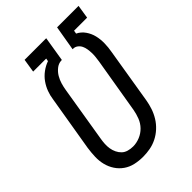

<svg xmlns="http://www.w3.org/2000/svg" viewBox="-218 -832 936 936"><g transform="rotate(-45 250.5 -363.5)"><path d="M204 8Q175 8 148.5 2Q122 -4 100.5 -19Q79 -34 64.5 -56Q50 -78 43.5 -104Q37 -130 38 -158Q39 -186 43 -214L91 -501Q94 -524 102.5 -547Q111 -570 125.5 -590.5Q140 -611 161 -626.5Q182 -642 205 -650L208 -665H118L129 -735H278L257 -606H252Q233 -605 217 -592Q201 -579 191 -562Q181 -545 175.5 -526.5Q170 -508 167 -489L120 -203Q117 -186 116 -169.5Q115 -153 117.5 -137Q120 -121 127 -106.5Q134 -92 145 -81.5Q156 -71 172 -66.5Q188 -62 205 -62Q228 -62 251.5 -71.5Q275 -81 292.5 -99Q310 -117 319 -140.5Q328 -164 332 -187L380 -473Q382 -487 383.5 -500.5Q385 -514 384.5 -527.5Q384 -541 382 -554Q380 -567 374.5 -578.5Q369 -590 358.5 -598Q348 -606 335 -606H331L353 -735H501L490 -665H400L397 -648Q420 -637 435 -615.5Q450 -594 456 -569Q462 -544 461.5 -516.5Q461 -489 456 -462L409 -176Q405 -152 397 -128Q389 -104 375.5 -82Q362 -60 342.5 -42Q323 -24 300 -12.5Q277 -1 252.5 3.5Q228 8 204 8Z"/></g></svg>

Font: Iosevka SS04
Style: Italic
Weight: 400
Italic angle: -9°
Monospace: yes
Designer: Belleve Invis
Foundry: Belleve Invis
Version: Version 19.0.0; ttfautohint (v1.8.4)